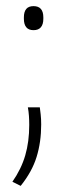

<svg xmlns="http://www.w3.org/2000/svg" viewBox="-20 -470 218 627"><path d="M110 -119.5Q111 -112 112.8 -96.8Q114.5 -81.5 114.5 -63.5Q114.5 -6 99.5 42.5Q84.5 91 47.5 137L20.5 123.5Q49.5 82 62.5 37.2Q75.5 -7.5 75.5 -62Q75.5 -77 74.5 -91.5Q73.5 -106 71 -119.5ZM89.5 -371.5Q73.5 -371.5 65.8 -381Q58 -390.5 58 -408.5V-413.5Q58 -431.5 65.8 -440.8Q73.5 -450 89.5 -450Q105.5 -450 113.5 -440.8Q121.5 -431.5 121.5 -413.5V-408.5Q121.5 -390.5 113.5 -381Q105.5 -371.5 89.5 -371.5Z"/></svg>

Font: Anek Bangla Medium ExtraLight
Style: Regular
Weight: 250
Version: Version 1.003